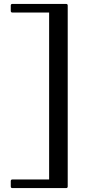

<svg xmlns="http://www.w3.org/2000/svg" viewBox="-20 -871 475 981"><path d="M35 -843V-815C35 -810 38 -807 43 -807H231V46H43C38 46 35 49 35 54V82C35 87 38 90 43 90H318C323 90 326 87 326 82V-843C326 -848 323 -851 318 -851H43C38 -851 35 -848 35 -843Z"/></svg>

Font: Shippori Mincho OTF Medium
Style: Regular
Weight: 500
Designer: FONTDASU
Foundry: FONTDASU / Google Inc. / but / Adobe
Version: Version 3.300;hotconv 1.0.109;makeotfexe 2.5.65596